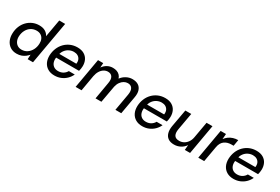

<svg xmlns="http://www.w3.org/2000/svg" viewBox="73 -1756 4086 2805"><g transform="rotate(30 2116.0 -354.0)"><path d="M245 12Q181 12 135.5 -18.5Q90 -49 67 -101.5Q44 -154 47 -218Q49 -283 71.5 -337Q94 -391 132.5 -430.5Q171 -470 221.5 -492Q272 -514 330 -514Q393 -514 433.5 -489.5Q474 -465 493 -425L545 -720H645L518 0H428L432 -78Q413 -55 386.5 -34.5Q360 -14 325 -1Q290 12 245 12ZM279 -75Q331 -75 372 -102.5Q413 -130 437.5 -177Q462 -224 464 -282Q466 -326 451 -358.5Q436 -391 406.5 -409Q377 -427 336 -427Q284 -427 243 -401.5Q202 -376 177.5 -330.5Q153 -285 150 -227Q148 -183 163.5 -148.5Q179 -114 208.5 -94.5Q238 -75 279 -75Z M883 12Q818 12 771 -15.5Q724 -43 699.5 -93Q675 -143 677 -211Q680 -275 702.5 -330Q725 -385 765 -426.5Q805 -468 858.5 -491Q912 -514 975 -514Q1043 -514 1088.5 -487Q1134 -460 1156 -413.5Q1178 -367 1176 -310Q1176 -291 1172 -268.5Q1168 -246 1163 -228H752L764 -298H1077Q1083 -341 1069 -370.5Q1055 -400 1027.5 -415.5Q1000 -431 962 -431Q922 -431 884.5 -413Q847 -395 820 -359.5Q793 -324 784 -270L779 -242Q769 -191 781 -152.5Q793 -114 823 -92.5Q853 -71 897 -71Q945 -71 980.5 -92.5Q1016 -114 1036 -150H1136Q1115 -103 1078 -66.5Q1041 -30 991.5 -9Q942 12 883 12Z M1237 0 1325 -502H1413L1408 -425Q1437 -467 1479.5 -490.5Q1522 -514 1572 -514Q1609 -514 1638.5 -503.5Q1668 -493 1689 -471.5Q1710 -450 1720 -418Q1753 -463 1801.5 -488.5Q1850 -514 1902 -514Q1961 -514 2000.5 -490Q2040 -466 2056.5 -417Q2073 -368 2059 -295L2007 0H1908L1958 -285Q1970 -356 1947 -392.5Q1924 -429 1873 -429Q1840 -429 1810 -412Q1780 -395 1757 -363Q1734 -331 1723 -284L1672 0H1573L1622 -285Q1635 -356 1612 -392.5Q1589 -429 1537 -429Q1503 -429 1471 -410Q1439 -391 1416 -354.5Q1393 -318 1383 -266L1337 0Z M2364 12Q2299 12 2252 -15.5Q2205 -43 2180.5 -93Q2156 -143 2158 -211Q2161 -275 2183.5 -330Q2206 -385 2246 -426.5Q2286 -468 2339.5 -491Q2393 -514 2456 -514Q2524 -514 2569.5 -487Q2615 -460 2637 -413.5Q2659 -367 2657 -310Q2657 -291 2653 -268.5Q2649 -246 2644 -228H2233L2245 -298H2558Q2564 -341 2550 -370.5Q2536 -400 2508.5 -415.5Q2481 -431 2443 -431Q2403 -431 2365.5 -413Q2328 -395 2301 -359.5Q2274 -324 2265 -270L2260 -242Q2250 -191 2262 -152.5Q2274 -114 2304 -92.5Q2334 -71 2378 -71Q2426 -71 2461.5 -92.5Q2497 -114 2517 -150H2617Q2596 -103 2559 -66.5Q2522 -30 2472.5 -9Q2423 12 2364 12Z M2901 12Q2838 12 2799.5 -15.5Q2761 -43 2747.5 -93Q2734 -143 2745 -208L2798 -502H2898L2847 -216Q2835 -148 2856.5 -110.5Q2878 -73 2940 -73Q2980 -73 3014.5 -91.5Q3049 -110 3074 -145Q3099 -180 3108 -230L3156 -502H3256L3168 0H3079L3086 -86Q3056 -40 3007 -14Q2958 12 2901 12Z M3306 0 3394 -502H3484L3477 -412Q3500 -444 3531 -466.5Q3562 -489 3601 -501.5Q3640 -514 3684 -514L3666 -409H3633Q3600 -409 3571 -401.5Q3542 -394 3517.5 -377Q3493 -360 3476 -331.5Q3459 -303 3452 -260L3406 0Z M3903 12Q3838 12 3791 -15.5Q3744 -43 3719.5 -93Q3695 -143 3697 -211Q3700 -275 3722.5 -330Q3745 -385 3785 -426.5Q3825 -468 3878.5 -491Q3932 -514 3995 -514Q4063 -514 4108.5 -487Q4154 -460 4176 -413.5Q4198 -367 4196 -310Q4196 -291 4192 -268.5Q4188 -246 4183 -228H3772L3784 -298H4097Q4103 -341 4089 -370.5Q4075 -400 4047.5 -415.5Q4020 -431 3982 -431Q3942 -431 3904.5 -413Q3867 -395 3840 -359.5Q3813 -324 3804 -270L3799 -242Q3789 -191 3801 -152.5Q3813 -114 3843 -92.5Q3873 -71 3917 -71Q3965 -71 4000.5 -92.5Q4036 -114 4056 -150H4156Q4135 -103 4098 -66.5Q4061 -30 4011.5 -9Q3962 12 3903 12Z"/></g></svg>

Font: DM Sans 16pt Medium
Style: Italic
Weight: 500
Italic angle: -10°
Version: Version 4.004;gftools[0.9.30]